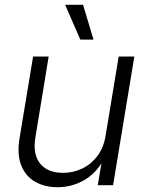

<svg xmlns="http://www.w3.org/2000/svg" viewBox="-20 -762 602 790"><path d="M216.8 8.3Q163.1 8.3 123.8 -14.6Q84.5 -37.6 67.1 -82.3Q49.8 -127 60.1 -191.4L116.2 -529.3H180.2L125.5 -195.8Q114.3 -127.4 145 -89.1Q175.8 -50.8 239.3 -50.8Q281.2 -50.8 318.4 -68.6Q355.5 -86.4 381.1 -120.6Q406.7 -154.8 414.6 -204.1L468.3 -529.3H532.7L445.3 0H382.3L403.3 -124.5H417Q383.3 -55.2 330.8 -23.4Q278.3 8.3 216.8 8.3ZM310.5 -599.1 248 -742.2H321.8L364.7 -599.1Z"/></svg>

Font: Inter 24pt Light
Style: Italic
Weight: 300
Italic angle: -9.3988°
Designer: Rasmus Andersson
Foundry: rsms
Version: Version 4.001;git-66647c0bb